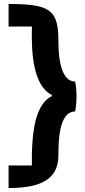

<svg xmlns="http://www.w3.org/2000/svg" viewBox="-20 -696 424 963"><path d="M357 -287C291 -287 273 -388 273 -489C273 -646 233 -676 23 -676V-563H140C139 -509 138 -424 155 -352C169 -293 195 -241 240 -220V-214C198 -194 174 -148 159 -93C140 -17 139 75 140 134H23V247C154 247 273 220 273 84C273 22 273 -137 357 -137C366 -187 366 -237 357 -287Z"/></svg>

Font: FilmFarsi_V5 Display
Style: Regular
Weight: 400
Designer: Borna Izadpanah
Foundry: Borna Izadpanah
Version: Version 1.000;PS 001.000;hotconv 1.0.88;makeotf.lib2.5.64775